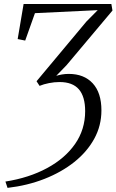

<svg xmlns="http://www.w3.org/2000/svg" viewBox="-20 -763 580 956"><path d="M17.5 172.5 7 141Q124.5 122.5 214 74.2Q303.5 26 353.8 -46.2Q404 -118.5 404 -209.5Q404 -282 372.8 -318.2Q341.5 -354.5 276.5 -354.5Q250.5 -354.5 224 -349.2Q197.5 -344 177 -335.5L162 -358.5L410.5 -656L466.5 -712.5L154 -697.5L105.5 -561L68 -568.5L97.5 -743H534.5L540 -710.5L311 -438L260 -385.5Q273 -389.5 288.5 -392.2Q304 -395 322.5 -395Q398.5 -395 441.8 -348Q485 -301 485 -213.5Q485 -137 449.2 -72Q413.5 -7 349.8 43.8Q286 94.5 201.2 127.8Q116.5 161 17.5 172.5Z"/></svg>

Font: Merriweather 96pt Light
Style: Italic
Weight: 300
Italic angle: -7.8°
Version: Version 2.101